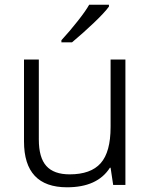

<svg xmlns="http://www.w3.org/2000/svg" viewBox="-20 -786 640 816"><path d="M241 -615Q277 -654 311.5 -698Q346 -742 359 -766H443V-758Q425 -733 380 -690Q335 -647 286 -606H241ZM82 -185V-533H145V-193Q145 -116 177 -80.5Q209 -45 276 -45Q366 -45 408 -92.5Q450 -140 450 -246V-533H513V0H461L450 -73H447Q394 10 265 10Q82 10 82 -185Z"/></svg>

Font: OpenSansMMV
Style: Light
Weight: 300
Foundry: Ascender Corporation
Version: Version 4.001